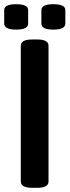

<svg xmlns="http://www.w3.org/2000/svg" viewBox="-24 -891 331 914"><path d="M230 -750Q173 -750 173 -779V-843Q173 -871 230 -871Q287 -871 287 -843V-779Q287 -750 230 -750ZM53 -750Q-4 -750 -4 -779V-843Q-4 -871 53 -871Q110 -871 110 -843V-779Q110 -750 53 -750ZM129 3Q75 3 75 -27V-673Q75 -703 129 -703H154Q207 -703 207 -673V-27Q207 3 154 3Z"/></svg>

Font: Asap SemiBold
Style: Regular
Weight: 600
Designer: Pablo Cosgaya
Foundry: Omnibus-Type
Version: Version 3.001; ttfautohint (v1.8.3)